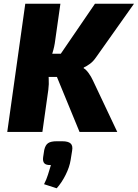

<svg xmlns="http://www.w3.org/2000/svg" viewBox="-20 -710 741 1033"><path d="M701 -690 497 -402Q482 -380 464.5 -367Q447 -354 431 -347L430 -343Q443 -336 457 -316.5Q471 -297 480 -277L611 0H408L262 -355L491 -690ZM305 -690 277 -493Q273 -459 262 -424Q251 -389 231 -355Q240 -325 242 -290.5Q244 -256 240 -227L208 0H19L116 -690ZM329 -421 312 -296H194L211 -421ZM315 50Q347 50 360 62Q373 74 368 101L360 151Q354 189 333 231Q312 273 285 303L217 281Q230 256 238 230Q246 204 254 178Q228 179 218.5 168.5Q209 158 212 136L218 97Q224 70 239 60Q254 50 285 50Z"/></svg>

Font: Exo 2 ExtraBold
Style: Italic
Weight: 800
Italic angle: -8°
Designer: Natanael Gama
Foundry: Natanael Gama
Version: Version 2.010